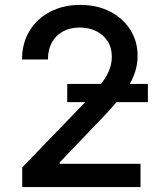

<svg xmlns="http://www.w3.org/2000/svg" viewBox="-20 -757 653 777"><path d="M70 0V-79.5L316.1 -334.5Q355.5 -376.1 381.2 -407.5Q407 -438.9 419.7 -467.3Q432.5 -495.7 432.5 -527.7Q432.5 -563.9 415.5 -590.4Q398.4 -616.8 369 -631.2Q339.5 -645.6 302.6 -645.6Q263.5 -645.6 234.4 -629.6Q205.3 -613.6 189.6 -584.5Q174 -555.4 174 -516.3H69.2Q69.2 -582.7 99.8 -632.5Q130.3 -682.2 183.6 -709.7Q236.9 -737.2 304.7 -737.2Q373.2 -737.2 425.6 -710Q478 -682.9 507.5 -636.2Q536.9 -589.5 536.9 -530.9Q536.9 -490.4 521.8 -451.7Q506.7 -413 469.5 -365.6Q432.2 -318.2 365.8 -250.7L221.2 -99.4V-94.1H548.7V0ZM252.1 -343.8V-417.3H578.5V-343.8Z"/></svg>

Font: InterMG Medium
Style: Regular
Weight: 500
Designer: Rasmus Andersson
Foundry: rsms
Version: Version 3.019;December 26, 2023;FontCreator 15.0.0.2955 64-b